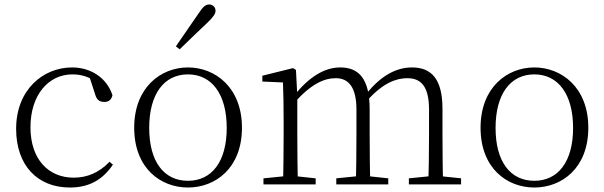

<svg xmlns="http://www.w3.org/2000/svg" viewBox="-20 -823 2698 857"><path d="M292 14C383 14 441 -25 484 -88L469 -101C422 -52 369 -30 309 -30C196 -30 116 -112 116 -255C116 -400 197 -491 303 -491C342 -491 377 -481 419 -452L376 -490L404 -404C411 -379 422 -368 446 -368C465 -368 477 -377 482 -398C457 -475 386 -522 302 -522C172 -522 52 -422 52 -248C52 -85 147 14 292 14Z M819 14C941 14 1060 -72 1060 -253C1060 -433 940 -522 819 -522C698 -522 579 -433 579 -253C579 -72 697 14 819 14ZM819 -16C712 -16 646 -101 646 -252C646 -403 712 -491 819 -491C925 -491 992 -403 992 -252C992 -101 925 -16 819 -16ZM765 -616 782 -603C826 -645 868 -687 906 -722C932 -747 942 -761 942 -775C942 -793 928 -803 914 -803C898 -803 886 -793 867 -764C836 -718 800 -668 765 -616Z M1156 0H1389V-27L1286 -38H1266L1156 -27ZM1243 0H1310C1308 -48 1307 -159 1307 -226V-396L1301 -511L1288 -519L1151 -485V-459L1243 -455C1245 -405 1246 -350 1246 -282V-226C1246 -159 1245 -48 1243 0ZM1481 0H1713V-27L1611 -38H1590L1481 -27ZM1568 0H1633C1631 -48 1630 -157 1630 -226V-335C1630 -471 1582 -522 1499 -522C1429 -522 1361 -481 1294 -398H1285L1296 -367C1371 -450 1428 -474 1479 -474C1534 -474 1571 -436 1571 -334V-226C1571 -157 1570 -48 1568 0ZM1805 0H2038V-27L1934 -38H1914L1805 -27ZM1891 0H1958C1956 -48 1955 -157 1955 -226V-338C1955 -471 1905 -522 1819 -522C1748 -522 1680 -485 1615 -404H1607L1619 -374C1689 -453 1749 -474 1798 -474C1858 -474 1895 -439 1895 -334V-226C1895 -157 1894 -48 1891 0Z M2365 14C2487 14 2606 -72 2606 -253C2606 -433 2486 -522 2365 -522C2244 -522 2125 -433 2125 -253C2125 -72 2243 14 2365 14ZM2365 -16C2258 -16 2192 -101 2192 -252C2192 -403 2258 -491 2365 -491C2471 -491 2538 -403 2538 -252C2538 -101 2471 -16 2365 -16Z"/></svg>

Font: Source Han Serif CN VF
Style: Regular
Weight: 250
Designer: Ryoko NISHIZUKA 西塚涼子 (kana & ideographs); Frank Grießhammer (Latin, Greek & Cyrillic); Wenlong ZHANG 张文龙 (bopomofo); San
Foundry: Adobe
Version: Version 2.002;hotconv 1.1.0;makeotfexe 2.6.0